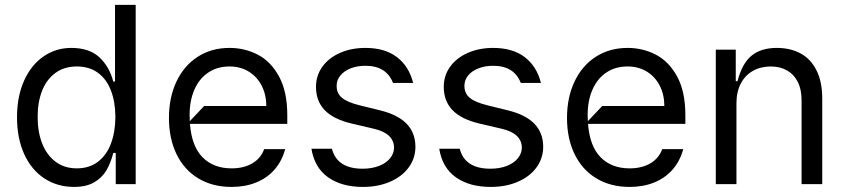

<svg xmlns="http://www.w3.org/2000/svg" viewBox="-20 -747 3431 779"><path d="M49 -271.3Q49 -355.5 77.6 -419.4Q106.2 -483.3 156.4 -517.9Q206.7 -552.6 269.2 -552.6Q342.3 -552.6 383 -514.7Q423.7 -476.9 439.6 -416.2H446.7V-727.3H530.5V0H449.6V-126.4H439.6Q429 -85.2 411.4 -55.4Q393.8 -25.6 361.9 -7.1Q329.9 11.4 280.5 11.4Q212.4 11.4 159.8 -23.3Q107.2 -57.9 78.1 -122Q49 -186.1 49 -271.3ZM448.2 -272.7Q447.8 -334.2 429.9 -380.3Q411.9 -426.5 377 -451.9Q342 -477.3 291.9 -477.3Q240.1 -477.3 204.2 -450.6Q168.3 -424 150.4 -377.7Q132.5 -331.3 132.8 -272.7Q132.5 -213.4 150.7 -166Q169 -118.6 204.9 -91.3Q240.8 -63.9 291.9 -63.9Q341.3 -63.9 376.4 -90Q411.6 -116.1 429.7 -163.4Q447.8 -210.6 448.2 -272.7Z M1145.6 -244.3H750.7Q757.8 -153.4 802 -108.7Q846.2 -63.9 919.7 -63.9Q969.1 -63.9 1003.7 -84.3Q1038.4 -104.8 1051.8 -142H1137.1Q1123.9 -93.4 1093.8 -58.9Q1063.6 -24.5 1019.2 -6.6Q974.8 11.4 919.7 11.4Q842 11.4 784.4 -23.4Q726.9 -58.2 696.2 -121.6Q665.5 -185 665.5 -268.5Q665.5 -351.6 696 -416.2Q726.6 -480.8 782.3 -516.7Q838.1 -552.6 911.2 -552.6Q972.7 -552.6 1025.6 -525.4Q1078.5 -498.2 1112 -437Q1145.6 -375.7 1145.6 -279.8ZM808.2 -316.8H1060.4Q1060.4 -362.9 1041.7 -399.3Q1023.1 -435.7 989.3 -456.5Q955.6 -477.3 911.2 -477.3Q861.2 -477.3 824.6 -452.4Q788 -427.6 768.6 -383Q749.3 -338.4 749.3 -280.9Q749.3 -263.5 750 -255.3Z M1243.6 -143.5H1326.7Q1347.7 -62.5 1451 -62.5Q1489 -62.5 1517.9 -73.9Q1546.9 -85.2 1562.7 -104.8Q1578.5 -124.3 1578.8 -147.7Q1578.1 -205.6 1497.9 -224.4L1407 -245.7Q1332.7 -263.1 1297.2 -300.4Q1261.7 -337.7 1262.1 -394.9Q1262.1 -440.3 1287.8 -476.2Q1313.6 -512.1 1359.4 -532.3Q1405.2 -552.6 1462.4 -552.6Q1541.9 -552.6 1590.7 -515.1Q1639.6 -477.6 1656.2 -410.5H1574.6Q1547.6 -480.1 1462.4 -480.1Q1429.3 -480.1 1402.7 -469.6Q1376.1 -459.2 1361 -440.7Q1345.9 -422.2 1345.9 -399.1Q1345.5 -368.3 1367.7 -350Q1389.9 -331.7 1439.6 -319.6L1520.6 -299.7Q1593.4 -282 1629.3 -245.4Q1665.1 -208.8 1665.5 -152Q1665.5 -105.1 1638.5 -68Q1611.5 -30.9 1563 -9.8Q1514.6 11.4 1452.4 11.4Q1366.1 11.4 1311.1 -27.7Q1256 -66.8 1243.6 -143.5Z M1762.1 -143.5H1845.2Q1866.1 -62.5 1969.5 -62.5Q2007.5 -62.5 2036.4 -73.9Q2065.3 -85.2 2081.1 -104.8Q2096.9 -124.3 2097.3 -147.7Q2096.6 -205.6 2016.3 -224.4L1925.4 -245.7Q1851.2 -263.1 1815.7 -300.4Q1780.2 -337.7 1780.5 -394.9Q1780.5 -440.3 1806.3 -476.2Q1832 -512.1 1877.8 -532.3Q1923.7 -552.6 1980.8 -552.6Q2060.4 -552.6 2109.2 -515.1Q2158 -477.6 2174.7 -410.5H2093Q2066.1 -480.1 1980.8 -480.1Q1947.8 -480.1 1921.2 -469.6Q1894.5 -459.2 1879.4 -440.7Q1864.3 -422.2 1864.3 -399.1Q1864 -368.3 1886.2 -350Q1908.4 -331.7 1958.1 -319.6L2039.1 -299.7Q2111.9 -282 2147.7 -245.4Q2183.6 -208.8 2183.9 -152Q2183.9 -105.1 2157 -68Q2130 -30.9 2081.5 -9.8Q2033 11.4 1970.9 11.4Q1884.6 11.4 1829.5 -27.7Q1774.5 -66.8 1762.1 -143.5Z M2760.7 -244.3H2365.8Q2372.9 -153.4 2417.1 -108.7Q2461.3 -63.9 2534.8 -63.9Q2584.2 -63.9 2618.8 -84.3Q2653.4 -104.8 2666.9 -142H2752.1Q2739 -93.4 2708.8 -58.9Q2678.6 -24.5 2634.2 -6.6Q2589.8 11.4 2534.8 11.4Q2457 11.4 2399.5 -23.4Q2342 -58.2 2311.3 -121.6Q2280.5 -185 2280.5 -268.5Q2280.5 -351.6 2311.1 -416.2Q2341.6 -480.8 2397.4 -516.7Q2453.1 -552.6 2526.3 -552.6Q2587.7 -552.6 2640.6 -525.4Q2693.5 -498.2 2727.1 -437Q2760.7 -375.7 2760.7 -279.8ZM2423.3 -316.8H2675.4Q2675.4 -362.9 2656.8 -399.3Q2638.1 -435.7 2604.4 -456.5Q2570.7 -477.3 2526.3 -477.3Q2476.2 -477.3 2439.6 -452.4Q2403.1 -427.6 2383.7 -383Q2364.3 -338.4 2364.3 -280.9Q2364.3 -263.5 2365.1 -255.3Z M2968 0H2884.2V-545.5H2965.2V-417.6H2972.3Q2990.8 -489.7 3029.3 -521.1Q3067.8 -552.6 3131.4 -552.6Q3187.5 -552.6 3228.9 -529.8Q3270.2 -507.1 3293.1 -460.9Q3316.1 -414.8 3316.1 -346.6V0H3232.2V-340.9Q3232.2 -383.5 3217.2 -414.1Q3202.1 -444.6 3173.8 -460.9Q3145.6 -477.3 3107.2 -477.3Q3066.8 -477.3 3035.2 -459.7Q3003.6 -442.1 2985.8 -408.4Q2968 -374.6 2968 -328.1Z"/></svg>

Font: Riot Sans
Style: Regular
Weight: 400
Designer: Rasmus Andersson
Foundry: rsms
Version: Version 4.001